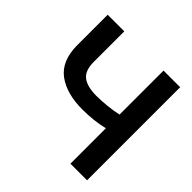

<svg xmlns="http://www.w3.org/2000/svg" viewBox="-184 -895 1061 1061"><g transform="rotate(45 346.5 -364.0)"><path d="M74.2 -727.5H204.1V-490.2Q203.6 -420.9 239.5 -393.6Q275.4 -366.2 347.7 -366.2Q383.8 -366.2 429.2 -370.8Q474.6 -375.5 510.7 -383.8V-727.5H640.6V0H510.7V-276.9Q475.1 -267.6 430.9 -262.9Q386.7 -258.3 347.7 -258.3Q222.2 -257.8 148.4 -312.5Q74.7 -367.2 74.2 -490.2Z"/></g></svg>

Font: Inter Tight SemiBold
Style: Regular
Weight: 600
Designer: Rasmus Andersson
Foundry: rsms
Version: Version 3.004; ttfautohint (v1.8.4.7-5d5b)